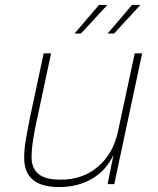

<svg xmlns="http://www.w3.org/2000/svg" viewBox="-20 -746 640 778"><path d="M219 12Q78 12 78 -106Q78 -141 84 -176.5Q90 -212 100 -263L157 -530H187L126 -244Q120 -217 114 -179Q108 -141 108 -108Q108 -65 135.5 -41.5Q163 -18 226 -18Q316 -18 377.5 -71Q439 -124 458 -213L526 -530H556L443 0H416L440 -119Q411 -56 353.5 -22Q296 12 219 12ZM282 -610 381 -726H415L308 -610ZM416 -610 515 -726H549L442 -610Z"/></svg>

Font: Geist Mono Thin
Style: Italic
Weight: 100
Italic angle: -12°
Monospace: yes
Designer: Basement.studio, Andrés Briganti, Mateo Zaragoza
Foundry: Basement.studio, Vercel, Andrés Briganti, Guido Ferreyra, Mateo Zaragoza
Version: Version 1.500; ttfautohint (v1.8.4.7-5d5b)